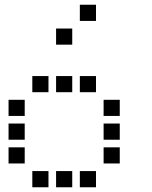

<svg xmlns="http://www.w3.org/2000/svg" viewBox="-20 -804 640 808"><path d="M317 -784Q316 -784 316 -784Q316 -784 316 -783V-717Q316 -716 316 -716Q316 -716 317 -716H383Q384 -716 384 -716Q384 -716 384 -717V-783Q384 -784 384 -784Q384 -784 383 -784ZM217 -684Q216 -684 216 -684Q216 -684 216 -683V-617Q216 -616 216 -616Q216 -616 217 -616H283Q284 -616 284 -616Q284 -616 284 -617V-683Q284 -684 284 -684Q284 -684 283 -684ZM117 -484Q116 -484 116 -484Q116 -484 116 -483V-417Q116 -416 116 -416Q116 -416 117 -416H183Q184 -416 184 -416Q184 -416 184 -417V-483Q184 -484 184 -484Q184 -484 183 -484ZM217 -484Q216 -484 216 -484Q216 -484 216 -483V-417Q216 -416 216 -416Q216 -416 217 -416H283Q284 -416 284 -416Q284 -416 284 -417V-483Q284 -484 284 -484Q284 -484 283 -484ZM317 -484Q316 -484 316 -484Q316 -484 316 -483V-417Q316 -416 316 -416Q316 -416 317 -416H383Q384 -416 384 -416Q384 -416 384 -417V-483Q384 -484 384 -484Q384 -484 383 -484ZM17 -384Q16 -384 16 -384Q16 -384 16 -383V-317Q16 -316 16 -316Q16 -316 17 -316H83Q84 -316 84 -316Q84 -316 84 -317V-383Q84 -384 84 -384Q84 -384 83 -384ZM417 -384Q416 -384 416 -384Q416 -384 416 -383V-317Q416 -316 416 -316Q416 -316 417 -316H483Q484 -316 484 -316Q484 -316 484 -317V-383Q484 -384 484 -384Q484 -384 483 -384ZM17 -284Q16 -284 16 -284Q16 -284 16 -283V-217Q16 -216 16 -216Q16 -216 17 -216H83Q84 -216 84 -216Q84 -216 84 -217V-283Q84 -284 84 -284Q84 -284 83 -284ZM417 -284Q416 -284 416 -284Q416 -284 416 -283V-217Q416 -216 416 -216Q416 -216 417 -216H483Q484 -216 484 -216Q484 -216 484 -217V-283Q484 -284 484 -284Q484 -284 483 -284ZM17 -184Q16 -184 16 -184Q16 -184 16 -183V-117Q16 -116 16 -116Q16 -116 17 -116H83Q84 -116 84 -116Q84 -116 84 -117V-183Q84 -184 84 -184Q84 -184 83 -184ZM417 -184Q416 -184 416 -184Q416 -184 416 -183V-117Q416 -116 416 -116Q416 -116 417 -116H483Q484 -116 484 -116Q484 -116 484 -117V-183Q484 -184 484 -184Q484 -184 483 -184ZM117 -84Q116 -84 116 -84Q116 -84 116 -83V-17Q116 -16 116 -16Q116 -16 117 -16H183Q184 -16 184 -16Q184 -16 184 -17V-83Q184 -84 184 -84Q184 -84 183 -84ZM217 -84Q216 -84 216 -84Q216 -84 216 -83V-17Q216 -16 216 -16Q216 -16 217 -16H283Q284 -16 284 -16Q284 -16 284 -17V-83Q284 -84 284 -84Q284 -84 283 -84ZM317 -84Q316 -84 316 -84Q316 -84 316 -83V-17Q316 -16 316 -16Q316 -16 317 -16H383Q384 -16 384 -16Q384 -16 384 -17V-83Q384 -84 384 -84Q384 -84 383 -84Z"/></svg>

Font: Doto Black SemiBold
Style: Regular
Weight: 600
Monospace: yes
Version: Version 1.000